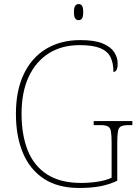

<svg xmlns="http://www.w3.org/2000/svg" viewBox="-20 -923 684 953"><path d="M373 10Q267 10 197.5 -36Q128 -82 93.5 -164.5Q59 -247 59 -358Q59 -473 98 -555Q137 -637 209 -680.5Q281 -724 379 -724Q449 -724 489 -707.5Q529 -691 546.5 -664.5Q564 -638 564 -608Q564 -586 558.5 -576Q553 -566 543 -566Q543 -610 528.5 -639.5Q514 -669 477.5 -684Q441 -699 375 -699Q287 -699 222.5 -658.5Q158 -618 122.5 -542Q87 -466 87 -358Q87 -254 117.5 -177Q148 -100 213.5 -57.5Q279 -15 383 -15Q425 -15 466.5 -21.5Q508 -28 534 -41V-214Q534 -253 530.5 -271.5Q527 -290 515 -296Q503 -302 478 -302H445V-322H637V-302H618Q593 -302 581 -296Q569 -290 565.5 -271.5Q562 -253 562 -214V-26Q522 -7 477.5 1.5Q433 10 373 10ZM370 -823Q360 -823 353.5 -831Q347 -839 347 -863Q347 -886 353.5 -894.5Q360 -903 370 -903Q381 -903 387 -894.5Q393 -886 393 -863Q393 -839 387 -831Q381 -823 370 -823Z"/></svg>

Font: Noto Serif Armenian Thin
Style: Regular
Weight: 250
Version: Version 2.007